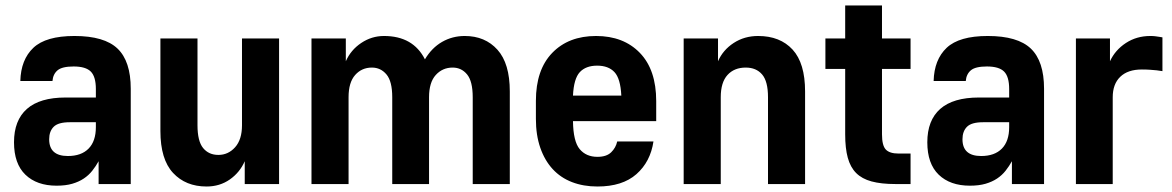

<svg xmlns="http://www.w3.org/2000/svg" viewBox="-20 -670 4265 699"><path d="M186 6Q114 6 72.5 -34Q31 -74 31 -152Q31 -232 78 -273.5Q125 -315 219 -315H329V-346Q329 -391 310.5 -409.5Q292 -428 248 -428Q206 -428 189.5 -414Q173 -400 171 -375H54Q56 -453 101.5 -496Q147 -539 251 -539Q360 -539 408 -493Q456 -447 456 -347V0H339V-83Q329 -65 316 -48.5Q303 -32 285 -20Q267 -8 243 -1Q219 6 186 6ZM227 -102Q276 -102 302.5 -129Q329 -156 329 -207V-225H234Q192 -225 175.5 -208.5Q159 -192 159 -163Q159 -102 227 -102Z M732 9Q656 9 610 -40.5Q564 -90 564 -193V-530H699V-214Q699 -156 719.5 -131Q740 -106 775 -106Q811 -106 836 -134Q861 -162 861 -214V-530H996V0H871V-83Q853 -42 816.5 -16.5Q780 9 732 9Z M1114 -530H1239V-447Q1257 -488 1295 -513.5Q1333 -539 1378 -539Q1484 -539 1527 -454Q1552 -496 1589.5 -517.5Q1627 -539 1672 -539Q1746 -539 1791 -489Q1836 -439 1836 -337V0H1701V-316Q1701 -374 1680.5 -399Q1660 -424 1628 -424Q1591 -424 1566.5 -397Q1542 -370 1542 -316V0H1408V-316Q1408 -374 1387 -399Q1366 -424 1334 -424Q1297 -424 1273 -397Q1249 -370 1249 -316V0H1114Z M2155 9Q2104 9 2062.5 -7Q2021 -23 1992 -54.5Q1963 -86 1947 -132Q1931 -178 1931 -237V-303Q1931 -416 1990.5 -477.5Q2050 -539 2150 -539Q2250 -539 2309.5 -477.5Q2369 -416 2369 -302V-229H2066Q2067 -155 2090.5 -127Q2114 -99 2155 -99Q2188 -99 2205 -115.5Q2222 -132 2227 -155H2359Q2348 -81 2297 -36Q2246 9 2155 9ZM2154 -431Q2113 -431 2091 -407.5Q2069 -384 2066 -322H2242Q2239 -384 2217 -407.5Q2195 -431 2154 -431Z M2469 -530H2594V-447Q2612 -488 2651 -513.5Q2690 -539 2740 -539Q2820 -539 2865.5 -489.5Q2911 -440 2911 -337V0H2776V-316Q2776 -374 2754.5 -399Q2733 -424 2695 -424Q2653 -424 2628.5 -397Q2604 -370 2604 -316V0H2469Z M3239 0Q3188 0 3153 -9.5Q3118 -19 3097 -40Q3076 -61 3066.5 -95.5Q3057 -130 3057 -181V-419H2985V-530H3057V-650H3191V-530H3295V-419H3191V-181Q3191 -140 3205 -125.5Q3219 -111 3251 -111H3295V0Z M3511 6Q3439 6 3397.5 -34Q3356 -74 3356 -152Q3356 -232 3403 -273.5Q3450 -315 3544 -315H3654V-346Q3654 -391 3635.5 -409.5Q3617 -428 3573 -428Q3531 -428 3514.5 -414Q3498 -400 3496 -375H3379Q3381 -453 3426.5 -496Q3472 -539 3576 -539Q3685 -539 3733 -493Q3781 -447 3781 -347V0H3664V-83Q3654 -65 3641 -48.5Q3628 -32 3610 -20Q3592 -8 3568 -1Q3544 6 3511 6ZM3552 -102Q3601 -102 3627.5 -129Q3654 -156 3654 -207V-225H3559Q3517 -225 3500.5 -208.5Q3484 -192 3484 -163Q3484 -102 3552 -102Z M3897 -530H4021V-447Q4040 -488 4079 -513.5Q4118 -539 4168 -539Q4178 -539 4186 -538Q4194 -537 4200 -536Q4207 -535 4212 -534V-411Q4202 -412 4191 -414Q4181 -415 4167.5 -416Q4154 -417 4137 -417Q4086 -417 4058.5 -390.5Q4031 -364 4031 -316V0H3897Z"/></svg>

Font: 
Style: 㨦
Weight: 700
Designer: A.Korolkova, Vitaly Kuzmin
Foundry: ParaType Ltd
Version: Version 2.000